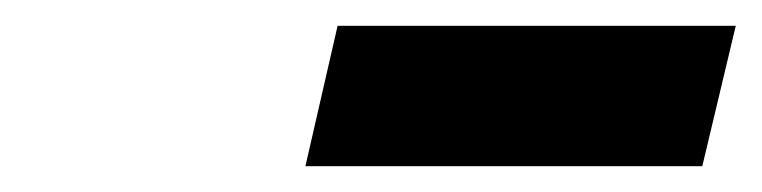

<svg xmlns="http://www.w3.org/2000/svg" viewBox="-20 -756 591 149"><path d="M242 -736H551L525 -627H217Z"/></svg>

Font: Cairo
Style: Bold Italic
Weight: 700
Italic angle: -13°
Designer: Mohamed Gaber, Accademia di Belle Arti di Urbino and others
Foundry: Kief Type Foundry, Accademia di Belle Arti di Urbino and others
Version: Version 3.011